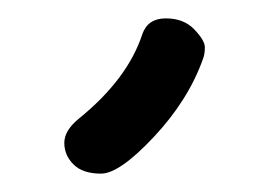

<svg xmlns="http://www.w3.org/2000/svg" viewBox="-20 -697 287 209"><path d="M135 -660Q141 -677 160.5 -677Q180 -677 191.5 -665Q203 -653 203 -645.5Q203 -638 201 -633Q185 -588 147.5 -548Q110 -508 90 -508Q70 -508 60 -518Q50 -528 50 -541.5Q50 -555 66 -568Q119 -611 135 -660Z"/></svg>

Font: Patrick Hand SC
Style: Regular
Weight: 400
Designer: Patrick Wagesreiter
Foundry: Patrick Wagesreiter
Version: Version 1.003;PS 001.003;hotconv 1.0.70;makeotf.lib2.5.58329